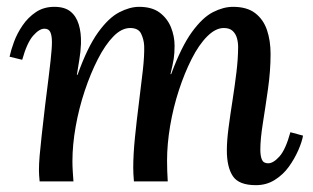

<svg xmlns="http://www.w3.org/2000/svg" viewBox="-20 -531 917 562"><path d="M729 11Q679 11 661.5 -15.5Q644 -42 644 -91Q644 -119 649 -157Q654 -195 660.5 -236.5Q667 -278 672 -319Q677 -360 677 -394Q677 -407 673.5 -419.5Q670 -432 661 -440.5Q652 -449 635 -449Q611 -449 586.5 -424.5Q562 -400 541 -358.5Q520 -317 503.5 -266.5Q487 -216 478 -162.5Q469 -109 469 -61Q469 -47 469.5 -31Q470 -15 471 0H372Q371 -12 370.5 -21.5Q370 -31 370 -40Q370 -79 375 -128.5Q380 -178 386.5 -229Q393 -280 398 -324.5Q403 -369 402 -397Q401 -416 393 -432.5Q385 -449 361 -449Q336 -449 312 -424.5Q288 -400 266.5 -358Q245 -316 228 -265Q211 -214 201.5 -160.5Q192 -107 192 -59Q192 -45 193 -29Q194 -13 195 0H96Q95 -12 94.5 -18.5Q94 -25 94 -33Q94 -51 96 -75Q98 -99 102 -134.5Q106 -170 112 -222Q118 -271 122 -302Q126 -333 128 -353Q130 -373 131 -385Q132 -397 132 -408Q132 -426 127.5 -436.5Q123 -447 110 -447Q95 -447 77 -426.5Q59 -406 45 -356L8 -365Q12 -384 21 -408.5Q30 -433 46 -456.5Q62 -480 85 -495.5Q108 -511 139 -511Q169 -511 186 -497.5Q203 -484 210.5 -459.5Q218 -435 217 -403Q216 -378 212 -355Q208 -332 205 -312H207Q236 -393 267 -436Q298 -479 329 -495Q360 -511 387 -511Q425 -511 447.5 -494Q470 -477 480.5 -451Q491 -425 491 -397Q491 -375 488.5 -359Q486 -343 479 -314H481Q511 -395 542 -437.5Q573 -480 603.5 -495.5Q634 -511 662 -511Q703 -511 727 -492.5Q751 -474 761.5 -443Q772 -412 772 -373Q772 -324 764.5 -271Q757 -218 749.5 -171Q742 -124 742 -93Q742 -75 746.5 -64Q751 -53 765 -53Q780 -53 798 -73Q816 -93 830 -144L867 -134Q864 -116 853 -91Q842 -66 825.5 -43Q809 -20 784.5 -4.5Q760 11 729 11Z"/></svg>

Font: Lora Medium
Style: Italic
Weight: 500
Italic angle: -3°
Designer: Olga Karpushina, Alexei Vanyashin (Cyrillic)
Foundry: Cyreal
Version: Version 3.004